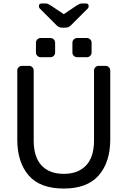

<svg xmlns="http://www.w3.org/2000/svg" viewBox="-20 -1081 738 1111"><path d="M302 -940 210 -1032Q205 -1037 205 -1045Q205 -1061 221 -1061H242Q251 -1061 257 -1058.5Q263 -1056 273 -1050L349 -999L425 -1050Q435 -1056 441 -1058.5Q447 -1061 456 -1061H477Q493 -1061 493 -1045Q493 -1037 488 -1032L396 -940Q386 -929 378 -925Q370 -921 359 -921H339Q328 -921 320 -925Q312 -929 302 -940ZM618 -673V-273Q618 -143 551.5 -66.5Q485 10 349 10Q211 10 145.5 -66.5Q80 -143 80 -273V-673Q80 -684 88 -692Q96 -700 107 -700H148Q159 -700 167 -692Q175 -684 175 -673V-268Q175 -172 220.5 -123.5Q266 -75 349 -75Q432 -75 478 -123.5Q524 -172 524 -268V-673Q524 -684 532 -692Q540 -700 551 -700H591Q602 -700 610 -692Q618 -684 618 -673ZM272 -750H215Q204 -750 196 -758Q188 -766 188 -777V-834Q188 -845 196 -853Q204 -861 215 -861H272Q283 -861 291 -853Q299 -845 299 -834V-777Q299 -766 291 -758Q283 -750 272 -750ZM483 -750H426Q415 -750 407 -758Q399 -766 399 -777V-834Q399 -845 407 -853Q415 -861 426 -861H483Q494 -861 502 -853Q510 -845 510 -834V-777Q510 -766 502 -758Q494 -750 483 -750Z"/></svg>

Font: Contemporary
Style: Regular
Weight: 400
Designer: Victor Tran
Foundry: Victor Tran
Version: Version 1.100